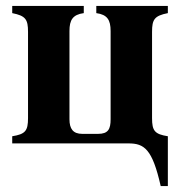

<svg xmlns="http://www.w3.org/2000/svg" viewBox="-20 -481 596 644"><path d="M213 -377C213 -414 224 -432 261 -437V-461H21V-437C66 -428 74 -416 74 -374V-85C74 -42 65 -31 21 -24V0H411C464 0 491 19 519 143H543V-24C499 -31 490 -42 490 -85V-374C490 -416 498 -428 543 -437V-461H303V-437C340 -432 351 -414 351 -377V-81C351 -48 343 -32 309 -32H256C225 -32 213 -49 213 -81Z"/></svg>

Font: XITS Math
Style: Bold
Weight: 700
Designer: MicroPress Inc., with final additions and corrections provided by Coen Hoffman, Elsevier (retired)
Version: Version 1.105